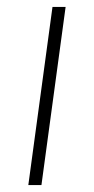

<svg xmlns="http://www.w3.org/2000/svg" viewBox="-20 -536 272 556"><path d="M170 -516H132L62 0H100Z"/></svg>

Font: United Sans Thin
Style: Italic
Weight: 100
Italic angle: -8°
Designer: Pablo Impallari, Rodrigo Fuenzalida (Modified by Dan O. Williams)
Version: Version 1.000;PS 001.000;hotconv 1.0.88;makeotf.lib2.5.64775